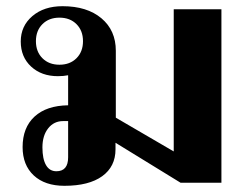

<svg xmlns="http://www.w3.org/2000/svg" viewBox="-20 -590 789 620"><path d="M695 -560V0H563L353 -129V-108Q353 -52 310 -21Q267 10 188 10Q125 10 89 -23.5Q53 -57 53 -115Q53 -178 91.5 -213.5Q130 -249 200 -250V-347Q185 -344 167 -344Q114 -344 80.5 -375Q47 -406 47 -456Q47 -506 84.5 -538Q122 -570 182 -570Q261 -570 307.5 -531Q354 -492 354 -426V-210L541 -101V-560ZM248 -457Q248 -491 227 -512Q206 -533 172 -533Q138 -533 117 -512Q96 -491 96 -457Q96 -423 117 -402Q138 -381 172 -381Q206 -381 227 -402Q248 -423 248 -457ZM200 -199H184Q154 -199 135.5 -175.5Q117 -152 117 -114Q117 -77 128.5 -57Q140 -37 162 -37Q200 -37 200 -82Z"/></svg>

Font: Fahkwang
Style: Bold
Weight: 700
Designer: Suppakit Chalermlarp | Katatrad Co.,Ltd.
Foundry: Cadson Demak Co.,Ltd.
Version: Version 1.000; ttfautohint (v1.6)